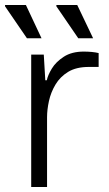

<svg xmlns="http://www.w3.org/2000/svg" viewBox="-43 -743 434 763"><path d="M81 0V-526H131L137 -424H143Q147 -444 163 -470.5Q179 -497 210.5 -517.5Q242 -538 290 -538Q306 -538 322 -536.5Q338 -535 349 -532V-477H310Q260 -477 228 -457.5Q196 -438 177.5 -407Q159 -376 151.5 -341.5Q144 -307 144 -277V0ZM268 -591 181 -718V-723H264L327 -591ZM64 -591 -23 -718V-723H60L122 -591Z"/></svg>

Font: Archivo Expanded ExtraLight
Style: Regular
Weight: 250
Width: 7
Designer: Hector Gatti
Foundry: Omnibus-Type
Version: Version 2.001